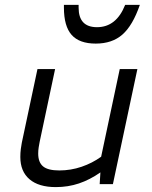

<svg xmlns="http://www.w3.org/2000/svg" viewBox="-20 -752 620 784"><path d="M208 12Q138 12 100.5 -20Q63 -52 63 -111Q63 -128 65 -143.5Q67 -159 69 -169L133 -470H205L142 -173Q140 -163 138 -150.5Q136 -138 136 -125Q136 -89 156 -72.5Q176 -56 222 -56Q269 -56 313 -71Q357 -86 393 -112L469 -470H541L441 0H387L390 -48Q347 -18 302.5 -3Q258 12 208 12ZM371 -574Q304 -574 272.5 -609.5Q241 -645 241 -721V-732H301V-721Q301 -641 376 -641Q455 -641 491 -732H551Q522 -648 480 -611Q438 -574 371 -574Z"/></svg>

Font: Sometype Mono
Style: Italic
Weight: 400
Italic angle: -12°
Monospace: yes
Designer: Ryoichi Tsunekawa
Foundry: Dharma Type
Version: Version 1.000; ttfautohint (v1.8.3)